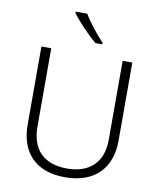

<svg xmlns="http://www.w3.org/2000/svg" viewBox="-101 -1027 924 1115"><g transform="rotate(10 361.0 -469.0)"><path d="M322 -948H254V-940C283 -899 350 -828 399 -788H439V-797C401 -836 347 -904 322 -948ZM629 -252V-714H572V-248C572 -118 497 -42 362 -42C225 -42 151 -116 151 -254V-714H93V-254C93 -88 187 10 359 10C531 10 629 -89 629 -252Z"/></g></svg>

Font: Noto Sans Khmer UI Light
Style: Regular
Weight: 300
Designer: Danh Hong and the Monotype Design Team
Foundry: Monotype Imaging Inc.
Version: Version 2.002